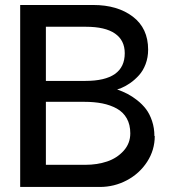

<svg xmlns="http://www.w3.org/2000/svg" viewBox="-20 -741 683 762"><path d="M318.8 -86.9Q365.7 -86.9 405 -100.1Q444.3 -113.3 470.7 -142.6Q497.1 -171.9 497.1 -211.9Q497.1 -246.1 483.2 -271Q469.2 -295.9 443.6 -310.1Q418 -324.2 386 -330.6Q354 -336.9 314 -336.9H162.1V-86.9ZM475.1 -529.8Q475.1 -581.1 436.3 -607.9Q397.5 -634.8 320.8 -634.8H162.1V-419.9H318.8Q475.1 -419.9 475.1 -529.8ZM592.8 -201.2H594.2Q594.2 -145.5 564 -98.9Q533.7 -52.2 483.6 -25.6Q433.6 1 376 1H60.1V-721.2H350.1Q446.3 -721.2 507.1 -675Q567.9 -628.9 567.9 -543.9Q567.9 -513.2 557.9 -486.6Q547.9 -460 531 -441.7Q514.2 -423.3 496.1 -410.9Q478 -398.4 458 -390.1L444.8 -386.2Q466.3 -378.4 485.4 -368.7Q504.4 -358.9 524.7 -343Q544.9 -327.1 559.6 -307.9Q574.2 -288.6 583.5 -260.7Q592.8 -232.9 592.8 -201.2Z"/></svg>

Font: Perun
Style: Regular
Weight: 400
Version: Version 1.0000